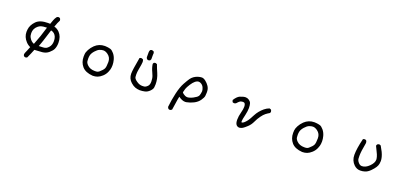

<svg xmlns="http://www.w3.org/2000/svg" viewBox="36 -1769 6428 3014"><g transform="rotate(20 3250.0 -262.5)"><path d="M396 131H390L370 121Q360 107 360 90Q360 78 387 19Q401 -13 413 -46Q372 -63 339 -99Q276 -166 276 -253Q276 -264 279 -293Q287 -368 352 -435Q413 -498 548 -498L583 -497Q595 -531 607.5 -565.5Q620 -600 642 -629Q655 -641 674 -641H679L698 -631Q708 -617 708 -600V-594Q685 -554 659 -478Q706 -468 747 -427Q807 -365 807 -260Q807 -199 786 -153Q771 -120 726 -81Q681 -42 617.5 -36Q554 -30 489 -28Q462 41 425 121Q413 131 396 131ZM450 -114Q511 -264 556 -423Q485 -421 458 -411Q431 -401 408 -381Q353 -333 353 -260Q353 -218 368 -190Q398 -133 450 -114ZM534 -108Q577 -110 604.5 -111Q632 -112 655 -122Q674 -132 693 -153Q731 -194 731 -260Q731 -341 685 -380Q661 -399 632 -405Q608 -331 585 -256Q562 -181 534 -108Z M1487 41Q1365 32 1308.5 -33Q1252 -98 1252 -193Q1252 -203 1254 -235Q1256 -267 1280 -312.5Q1304 -358 1345 -398Q1414 -464 1511 -464Q1523 -464 1551 -461Q1579 -458 1605.5 -450Q1632 -442 1665 -403Q1698 -364 1713 -308Q1725 -263 1725 -222Q1725 -211 1722.5 -180Q1720 -149 1700 -102.5Q1680 -56 1641.5 -21Q1603 14 1566.5 27.5Q1530 41 1487 41ZM1493 -40Q1499 -40 1520.5 -41Q1542 -42 1563 -58Q1617 -104 1631.5 -135Q1646 -166 1646 -246Q1646 -320 1588 -362Q1548 -391 1512 -391Q1485 -391 1451.5 -378Q1418 -365 1381.5 -323.5Q1345 -282 1336 -245Q1330 -219 1330 -190Q1330 -177 1332.5 -147.5Q1335 -118 1366 -87Q1412 -40 1493 -40Z M2257 2Q2217 0 2181.5 -12.5Q2146 -25 2108 -59Q2045 -114 2045 -198Q2045 -259 2084 -472Q2098 -481 2115 -481Q2120 -481 2141 -472Q2152 -453 2152 -430Q2152 -399 2132 -295Q2124 -252 2124 -215Q2124 -202 2126.5 -171.5Q2129 -141 2180 -107Q2226 -75 2272 -75Q2276 -75 2302.5 -76.5Q2329 -78 2359 -108Q2385 -133 2385 -186Q2385 -194 2381.5 -232.5Q2378 -271 2348.5 -331.5Q2319 -392 2310 -456L2319 -476Q2331 -485 2348 -485Q2353 -485 2374 -476Q2397 -411 2426 -347Q2463 -261 2463 -172Q2463 -150 2459.5 -119Q2456 -88 2421 -53Q2386 -18 2345 -8Q2304 2 2257 2ZM2225 -487H2219L2199 -497L2188 -521V-606Q2188 -629 2199 -646Q2212 -656 2228 -656Q2235 -656 2257 -646Q2267 -632 2267 -613Q2267 -604 2265 -595V-517L2255 -497Q2242 -487 2225 -487Z M2814 130H2810Q2796 130 2785 124Q2772 110 2768 93Q2780 -24 2807 -141Q2834 -258 2872.5 -327.5Q2911 -397 2934 -430Q2973 -484 3043 -508Q3081 -520 3110 -520Q3139 -520 3174.5 -492.5Q3210 -465 3234.5 -428Q3259 -391 3261 -349L3262 -322Q3262 -295 3258 -266Q3254 -237 3221 -189.5Q3188 -142 3130.5 -112.5Q3073 -83 3013 -72Q3003 -70 2992 -70Q2940 -70 2879 -115Q2867 -60 2859.5 -1Q2852 58 2842 113Q2830 125 2814 130ZM3000 -150Q3015 -150 3041 -158Q3067 -166 3092.5 -179.5Q3118 -193 3142 -210Q3166 -227 3174 -254Q3182 -281 3185 -309L3186 -319Q3186 -342 3172.5 -375Q3159 -408 3129 -427Q3107 -441 3087 -441Q3030 -441 2968 -345Q2935 -293 2924.5 -262Q2914 -231 2908 -200Q2925 -175 2960 -159Q2979 -150 3000 -150Z M3928 20Q3856 16 3856 -88Q3856 -145 3875 -216Q3891 -274 3891 -315Q3891 -381 3847 -381Q3843 -381 3818.5 -377Q3794 -373 3755 -327Q3741 -313 3720 -313L3698 -318Q3685 -332 3684 -354Q3726 -420 3768 -439Q3824 -463 3863 -463Q3892 -463 3919.5 -444.5Q3947 -426 3956.5 -399.5Q3966 -373 3967 -322Q3967 -271 3951 -201Q3930 -116 3930 -87Q3930 -70 3940 -70Q3943 -70 3956 -75.5Q3969 -81 3995 -108Q4021 -135 4041.5 -171Q4062 -207 4081.5 -244.5Q4101 -282 4129 -316.5Q4157 -351 4193 -381Q4229 -411 4273 -427L4296 -420Q4312 -406 4312 -383L4305 -362Q4271 -343 4242 -320.5Q4213 -298 4179.5 -252Q4146 -206 4120 -149.5Q4094 -93 4051 -53Q4008 -13 3983.5 2Q3959 17 3928 20Z M4987 41Q4865 32 4808.5 -33Q4752 -98 4752 -193Q4752 -203 4754 -235Q4756 -267 4780 -312.5Q4804 -358 4845 -398Q4914 -464 5011 -464Q5023 -464 5051 -461Q5079 -458 5105.5 -450Q5132 -442 5165 -403Q5198 -364 5213 -308Q5225 -263 5225 -222Q5225 -211 5222.5 -180Q5220 -149 5200 -102.5Q5180 -56 5141.5 -21Q5103 14 5066.5 27.5Q5030 41 4987 41ZM4993 -40Q4999 -40 5020.5 -41Q5042 -42 5063 -58Q5117 -104 5131.5 -135Q5146 -166 5146 -246Q5146 -320 5088 -362Q5048 -391 5012 -391Q4985 -391 4951.5 -378Q4918 -365 4881.5 -323.5Q4845 -282 4836 -245Q4830 -219 4830 -190Q4830 -177 4832.5 -147.5Q4835 -118 4866 -87Q4912 -40 4993 -40Z M5942 3Q5883 3 5838 -40Q5773 -102 5773 -199Q5773 -303 5815 -474Q5827 -483 5844 -483H5851L5870 -474Q5881 -458 5881 -437L5880 -425Q5853 -285 5853 -212Q5853 -198 5854.5 -165Q5856 -132 5887 -99Q5912 -71 5943 -71Q6005 -71 6064 -130Q6123 -189 6123 -244Q6123 -260 6114.5 -291.5Q6106 -323 6084.5 -364Q6063 -405 6044 -448Q6049 -485 6086 -485H6093L6112 -476Q6138 -433 6160 -388Q6197 -309 6197 -247Q6197 -231 6192.5 -202Q6188 -173 6167.5 -140Q6147 -107 6104.5 -64Q6062 -21 6017 -8Q5982 3 5942 3Z"/></g></svg>

Font: Xiaolai SC
Style: Regular
Weight: 400
Designer: Nozomi Seto 瀬戸のぞみ
Version: Version 3.11;December 4, 2020;FontCreator 13.0.0.2613 64-bit